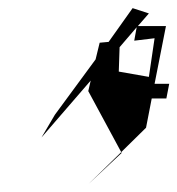

<svg xmlns="http://www.w3.org/2000/svg" viewBox="-20 -608 436 472"><path d="M82 -270 203 -410 197 -384 278 -234 339 -294 353 -366H389L396 -402H360L388 -544H319L346 -575L306 -588L247 -505L225 -503L215 -462L115 -326ZM198 -156 279 -232 278 -234ZM274 -492 316 -541 310 -508 360 -514 346 -419 272 -432Z"/></svg>

Font: Corrode
Style: Ita
Weight: 400
Designer: Mew Too
Version: Version 0.532